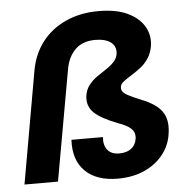

<svg xmlns="http://www.w3.org/2000/svg" viewBox="-53 -784 827 845"><g transform="rotate(-5 361.0 -361.0)"><path d="M434 10Q340 10 290 -39.5Q240 -89 245 -178H384Q381 -142 398 -121Q415 -100 450 -100Q483 -100 503 -115.5Q523 -131 527 -159Q529 -176 523.5 -188Q518 -200 502.5 -211Q487 -222 456 -233Q383 -261 352.5 -290Q322 -319 327 -364Q331 -392 346 -411.5Q361 -431 381.5 -445.5Q402 -460 423 -473.5Q444 -487 458.5 -502.5Q473 -518 476 -538Q480 -571 456 -589Q432 -607 387 -607Q331 -607 298.5 -574.5Q266 -542 257 -488L170 0H22L110 -499Q123 -569 163 -621Q203 -673 267 -702.5Q331 -732 413 -732Q490 -732 540 -708.5Q590 -685 613 -646.5Q636 -608 630 -562Q625 -529 609.5 -505.5Q594 -482 573 -466Q552 -450 531.5 -437.5Q511 -425 497 -414Q483 -403 482 -390Q481 -380 486 -371.5Q491 -363 509 -353Q527 -343 564 -328Q631 -302 656.5 -266Q682 -230 674 -172Q668 -119 635.5 -77.5Q603 -36 551.5 -13Q500 10 434 10Z"/></g></svg>

Font: DM Sans 11pt Black
Style: Italic
Weight: 900
Italic angle: -10°
Version: Version 4.004;gftools[0.9.30]